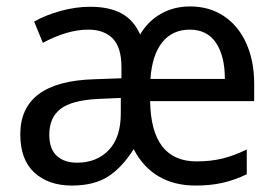

<svg xmlns="http://www.w3.org/2000/svg" viewBox="-20 -566 856 596"><path d="M769 -306V-252H446Q449 -65 590 -65Q635 -65 671 -74Q707 -83 746 -102V-25Q708 -7 671 1.5Q634 10 587 10Q521 10 472.5 -18.5Q424 -47 395 -103Q359 -46 315.5 -18Q272 10 203 10Q131 10 87 -30Q43 -70 43 -149Q43 -313 272 -320L357 -323V-357Q357 -419 330 -446.5Q303 -474 254 -474Q189 -474 113 -433L86 -499Q121 -519 168 -532Q215 -545 260 -545Q319 -545 357 -524.5Q395 -504 415 -459Q440 -501 480 -523.5Q520 -546 570 -546Q630 -546 675 -516Q720 -486 744.5 -431.5Q769 -377 769 -306ZM447 -321H678Q678 -392 650.5 -433Q623 -474 569 -474Q515 -474 483.5 -434.5Q452 -395 447 -321ZM286 -259Q203 -255 168 -228Q133 -201 133 -148Q133 -104 156 -82.5Q179 -61 219 -61Q280 -61 317.5 -100Q355 -139 355 -214V-262Z"/></svg>

Font: Noto Sans Display
Style: Regular
Weight: 400
Designer: Monotype Design team
Foundry: Monotype Imaging Inc.
Version: Version 1.000